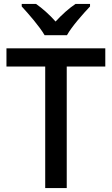

<svg xmlns="http://www.w3.org/2000/svg" viewBox="-20 -961 572 981"><path d="M440 -941H366C333 -919 297 -887 264 -851C232 -887 197 -918 164 -941H91V-928C126 -890 182 -826 208 -781H322C347 -826 405 -891 440 -928ZM321 0V-621H518V-714H13V-621H211V0Z"/></svg>

Font: Noto Sans Thai Medium
Style: Regular
Weight: 500
Designer: Monotype Design Team
Foundry: Monotype Imaging Inc.
Version: Version 1.901